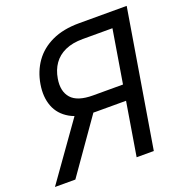

<svg xmlns="http://www.w3.org/2000/svg" viewBox="-144 -844 916 959"><g transform="rotate(-20 313.5 -364.0)"><path d="M420.4 0 527.3 -647H369.6Q314 -647 275.4 -629.4Q236.8 -611.8 214.4 -579.8Q191.9 -547.9 184.6 -503.4Q173.8 -439 206.3 -401.9Q238.8 -364.7 321.8 -364.7H521L507.3 -283.2H306.2Q222.7 -283.2 172.1 -312Q121.6 -340.8 102.3 -391.4Q83 -441.9 93.8 -506.8Q104.5 -571.8 139.6 -621.6Q174.8 -671.4 234.9 -699.5Q294.9 -727.5 378.9 -727.5H632.3L511.7 0ZM-13.7 0 219.2 -327.6H324.7L94.7 0Z"/></g></svg>

Font: Inter 18pt
Style: Italic
Weight: 400
Italic angle: -9.3988°
Designer: Rasmus Andersson
Foundry: rsms
Version: Version 4.001;git-66647c0bb